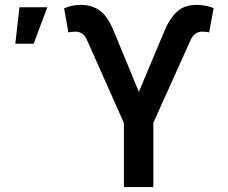

<svg xmlns="http://www.w3.org/2000/svg" viewBox="-20 -757 923 777"><path d="M481.4 0V-259.3L332 -595.2Q324.7 -612.3 313 -620.6Q301.3 -628.9 284.2 -628.9Q277.3 -628.9 268.6 -627.9Q259.8 -627 256.8 -625.5L239.3 -723.1Q255.4 -730 271.5 -733.6Q287.6 -737.3 307.1 -737.3Q350.6 -737.3 383.3 -714.6Q416 -691.9 440.9 -629.9L542 -385.3L643.6 -627.4Q666 -681.6 696 -709.5Q726.1 -737.3 775.9 -737.3Q794.4 -737.3 811.3 -733.9Q828.1 -730.5 844.7 -724.6L826.2 -625.5Q823.2 -627 814.7 -627.9Q806.2 -628.9 799.3 -628.9Q782.2 -628.9 770.5 -620.4Q758.8 -611.8 751.5 -595.2L600.6 -260.3V0ZM42 -580.1 58.6 -727.5H171.4L116.2 -580.1Z"/></svg>

Font: Inter Cardless
Style: Medium
Weight: 500
Designer: Rasmus Andersson
Foundry: rsms
Version: Version 4.001;git-9221beed3